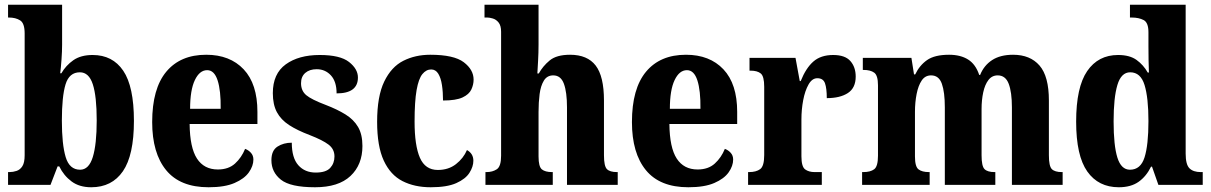

<svg xmlns="http://www.w3.org/2000/svg" viewBox="-20 -780 5108 810"><path d="M365 10Q315 10 282 -14.5Q249 -39 230 -78H223L193 0H14V-54H20Q35 -54 50 -59Q65 -64 74.5 -79Q84 -94 84 -125V-639Q84 -682 65 -694Q46 -706 18 -706H14V-760H242V-591Q242 -564 239.5 -529Q237 -494 234 -471H239Q258 -504 289.5 -526Q321 -548 371 -548Q455 -548 500 -481.5Q545 -415 545 -270Q545 -125 498.5 -57.5Q452 10 365 10ZM318 -64Q355 -64 371.5 -117.5Q388 -171 388 -272Q388 -374 371.5 -424.5Q355 -475 317 -475Q272 -475 256.5 -424Q241 -373 241 -271Q241 -171 257 -117.5Q273 -64 318 -64Z M860 10Q740 10 681 -62Q622 -134 622 -265Q622 -406 681.5 -477.5Q741 -549 850 -549Q950 -549 1008 -487.5Q1066 -426 1066 -308V-257H780Q781 -157 811 -111Q841 -65 899 -65Q944 -65 971.5 -90Q999 -115 1014 -152Q1028 -147 1038.5 -135.5Q1049 -124 1049 -107Q1049 -80 1030 -53Q1011 -26 969.5 -8Q928 10 860 10ZM911 -321Q912 -398 898 -441Q884 -484 854 -484Q822 -484 802 -442Q782 -400 782 -321Z M1309 10Q1205 10 1165 -22Q1125 -54 1125 -104Q1125 -145 1150.5 -161.5Q1176 -178 1211 -178Q1211 -114 1238.5 -83Q1266 -52 1312 -52Q1355 -52 1373 -71.5Q1391 -91 1391 -120Q1391 -151 1366 -170Q1341 -189 1287 -210Q1234 -230 1199.5 -252.5Q1165 -275 1148 -307Q1131 -339 1131 -387Q1131 -469 1185.5 -508.5Q1240 -548 1329 -548Q1415 -548 1452.5 -518.5Q1490 -489 1490 -453Q1490 -386 1400 -386Q1400 -436 1376 -462Q1352 -488 1316 -488Q1286 -488 1268 -472.5Q1250 -457 1250 -429Q1250 -397 1272 -378.5Q1294 -360 1355 -337Q1402 -319 1437 -297.5Q1472 -276 1490.5 -244.5Q1509 -213 1509 -164Q1509 -85 1458.5 -37.5Q1408 10 1309 10Z M1797 10Q1729 10 1678 -16Q1627 -42 1599 -102.5Q1571 -163 1571 -266Q1571 -374 1601 -436Q1631 -498 1681.5 -523.5Q1732 -549 1795 -549Q1895 -549 1936.5 -517.5Q1978 -486 1978 -444Q1978 -423 1968.5 -402.5Q1959 -382 1931.5 -369Q1904 -356 1849 -356Q1849 -391 1844.5 -421Q1840 -451 1829 -469Q1818 -487 1799 -487Q1778 -487 1762 -467.5Q1746 -448 1737.5 -400Q1729 -352 1729 -267Q1729 -166 1751.5 -114.5Q1774 -63 1827 -63Q1872 -63 1903.5 -87.5Q1935 -112 1950 -147Q1977 -132 1977 -102Q1977 -77 1960.5 -51Q1944 -25 1905 -7.5Q1866 10 1797 10Z M2028 0V-54H2032Q2058 -54 2076 -66Q2094 -78 2094 -123V-646Q2094 -672 2083.5 -685Q2073 -698 2059 -702Q2045 -706 2037 -706H2024V-760H2252V-592Q2252 -557 2250 -523Q2248 -489 2247 -470H2253Q2270 -501 2299 -525Q2328 -549 2385 -549Q2458 -549 2493 -503.5Q2528 -458 2528 -356V-125Q2528 -79 2540.5 -66.5Q2553 -54 2583 -54H2586V0H2372V-327Q2372 -391 2359 -426.5Q2346 -462 2314 -462Q2288 -462 2274.5 -440Q2261 -418 2256.5 -383Q2252 -348 2252 -308V-120Q2252 -77 2266 -65.5Q2280 -54 2309 -54H2312V0Z M2884 10Q2764 10 2705 -62Q2646 -134 2646 -265Q2646 -406 2705.5 -477.5Q2765 -549 2874 -549Q2974 -549 3032 -487.5Q3090 -426 3090 -308V-257H2804Q2805 -157 2835 -111Q2865 -65 2923 -65Q2968 -65 2995.5 -90Q3023 -115 3038 -152Q3052 -147 3062.5 -135.5Q3073 -124 3073 -107Q3073 -80 3054 -53Q3035 -26 2993.5 -8Q2952 10 2884 10ZM2935 -321Q2936 -398 2922 -441Q2908 -484 2878 -484Q2846 -484 2826 -442Q2806 -400 2806 -321Z M3136 0V-54H3140Q3170 -54 3187 -66.5Q3204 -79 3204 -126V-414Q3204 -458 3189.5 -470Q3175 -482 3146 -482H3142V-536H3336L3354 -438H3358Q3380 -493 3411.5 -520.5Q3443 -548 3495 -548Q3545 -548 3567.5 -522.5Q3590 -497 3590 -457Q3590 -409 3557 -387.5Q3524 -366 3468 -366Q3468 -407 3460.5 -428.5Q3453 -450 3428 -450Q3406 -450 3391 -423.5Q3376 -397 3368.5 -357.5Q3361 -318 3361 -276V-121Q3361 -77 3376.5 -65.5Q3392 -54 3417 -54H3447V0Z M3617 0V-54H3622Q3652 -54 3668 -66Q3684 -78 3684 -123V-420Q3684 -462 3668 -473.5Q3652 -485 3623 -485H3620V-536H3825L3836 -466H3841Q3859 -504 3891 -526.5Q3923 -549 3984 -549Q4032 -549 4064 -529Q4096 -509 4111 -464H4115Q4131 -504 4165.5 -526.5Q4200 -549 4254 -549Q4326 -549 4365.5 -503.5Q4405 -458 4405 -356V-125Q4405 -79 4417.5 -66.5Q4430 -54 4460 -54H4463V0H4249V-327Q4249 -391 4235.5 -426.5Q4222 -462 4189 -462Q4165 -462 4150 -442.5Q4135 -423 4128 -390.5Q4121 -358 4121 -320V-125Q4121 -79 4133.5 -66.5Q4146 -54 4176 -54H4179V0H3966V-327Q3966 -391 3953.5 -426.5Q3941 -462 3908 -462Q3883 -462 3868.5 -440.5Q3854 -419 3847 -383.5Q3840 -348 3840 -308V-120Q3840 -77 3855 -65.5Q3870 -54 3899 -54H3902V0Z M4700 10Q4614 10 4567 -56.5Q4520 -123 4520 -267Q4520 -412 4566.5 -480Q4613 -548 4697 -548Q4746 -548 4775 -527Q4804 -506 4822 -474H4827Q4826 -497 4825.5 -527Q4825 -557 4825 -585V-644Q4825 -685 4804.5 -695.5Q4784 -706 4755 -706H4747V-760H4982V-132Q4982 -86 4998 -70Q5014 -54 5046 -54H5054V0H4867L4840 -77H4836Q4816 -36 4783.5 -13Q4751 10 4700 10ZM4747 -64Q4792 -64 4808.5 -116Q4825 -168 4825 -269Q4825 -368 4808.5 -421.5Q4792 -475 4748 -475Q4710 -475 4694 -421.5Q4678 -368 4678 -268Q4678 -166 4694 -115Q4710 -64 4747 -64Z"/></svg>

Font: Noto Serif Ethiopic Condensed ExtraBold
Style: Regular
Weight: 800
Width: 3
Designer: Monotype Design Team
Foundry: Monotype Imaging Inc.
Version: Version 2.102; ttfautohint (v1.8.4.7-5d5b)